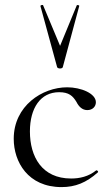

<svg xmlns="http://www.w3.org/2000/svg" viewBox="-20 -751 451 783"><path d="M231 12C287 12 332 -6 379 -48C383 -51 376 -58 372 -56C341 -31 305 -23 270 -23C151 -23 102 -112 102 -215C102 -310 145 -375 221 -375C261 -375 277 -360 292 -335C301 -317 315 -302 336 -302C358 -302 371 -317 371 -334C371 -370 310 -395 254 -395C152 -395 36 -319 36 -185C36 -91 94 12 231 12ZM145 -726 213 -477C216 -470 234 -470 236 -477L303 -726C305 -730 294 -732 293 -729L225 -564L156 -729C155 -733 144 -730 145 -726Z"/></svg>

Font: Cormorant Garamond
Style: Regular
Weight: 400
Designer: Christian Thalmann (Catharsis Fonts)
Foundry: Catharsis Fonts
Version: Version 4.002;Glyphs 3.4 (3410)